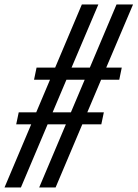

<svg xmlns="http://www.w3.org/2000/svg" viewBox="-66 -790 614 857"><path d="M17.6 -288.6H95.7L157.2 -434.1H85.9L97.2 -488.3H180.2L299.3 -770H373L253.4 -488.3H335L454.1 -770H527.8L408.2 -488.3H477.5L466.3 -434.1H385.3L323.7 -288.6H397.5L386.2 -234.9H301.3L182.1 46.9H108.9L228 -234.9H146.5L27.3 46.9H-45.9L73.2 -234.9H6.3ZM230.5 -434.1 168.9 -288.6H250.5L312 -434.1Z"/></svg>

Font: Flanker
Style: Bold Italic
Weight: 700
Italic angle: -12°
Designer: Flanker
Version: Version 2.000